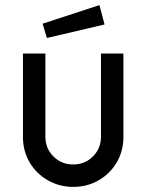

<svg xmlns="http://www.w3.org/2000/svg" viewBox="-20 -723 574 753"><path d="M70 -186V-513H158V-187Q158 -141 189.5 -109.5Q221 -78 267 -78Q313 -78 344.5 -109.5Q376 -141 376 -187V-513H464V-186Q464 -131 438 -86.5Q412 -42 367 -16Q322 10 267 10Q213 10 167.5 -16Q122 -42 96 -86.5Q70 -131 70 -186ZM147 -630 370 -703 390 -627 164 -574Z"/></svg>

Font: Lineal
Style: Regular
Weight: 400
Designer: Created by Frank Adebiaye with contributions from Anton Moglia & Ariel Martín Pérez
Created by Frank ADEBIAYE with FontF
Foundry: Velvetyne Type Foundry
Version: Version 2.000